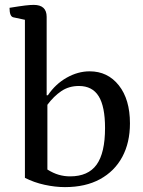

<svg xmlns="http://www.w3.org/2000/svg" viewBox="-20 -754 587 786"><path d="M246 12Q206 12 162.5 2.5Q119 -7 82 -26V-673L35 -683Q19 -686 19 -722Q62 -729 83 -731.5Q104 -734 118 -734Q171 -734 171 -685V-364H176Q207 -410 253 -436Q299 -462 347 -462Q421 -462 466.5 -404.5Q512 -347 512 -249Q512 -170 480.5 -111.5Q449 -53 389.5 -20.5Q330 12 246 12ZM267 -32Q341 -32 375.5 -80Q410 -128 410 -230Q410 -318 384 -360Q358 -402 303 -402Q262 -402 231 -381Q200 -360 174 -325V-60Q198 -45 220.5 -38.5Q243 -32 267 -32Z"/></svg>

Font: Petrona Medium
Style: Regular
Weight: 500
Designer: Ringo R. Seeber
Foundry: Ringo R. Seeber
Version: Version 2.001; ttfautohint (v1.8.3)